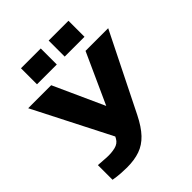

<svg xmlns="http://www.w3.org/2000/svg" viewBox="-245 -864 1186 1186"><g transform="rotate(-45 348.0 -271.5)"><path d="M171 177Q150 177 118.5 175Q87 173 54 167V39Q87 42 126.5 44Q166 46 199.5 38Q233 30 248 3L255 -10L-2 -514H199L349 -183L499 -514H697L445 -8Q410 62 371.5 102.5Q333 143 284.5 160Q236 177 171 177ZM141 -580V-720H314V-580ZM383 -580V-720H556V-580Z"/></g></svg>

Font: Special Gothic Extended Bold
Style: Regular
Weight: 700
Width: 7
Designer: Alistair McCready
Foundry: Monolith
Version: Version 1.000; ttfautohint (v1.8.4.7-5d5b)